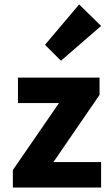

<svg xmlns="http://www.w3.org/2000/svg" viewBox="-20 -846 500 866"><path d="M38 0V-79L246 -381H61V-496H429V-418L221 -115H436V0ZM255 -572 183 -644 337 -826 436 -729Z"/></svg>

Font: TT Toshiba Sans
Style: Bold
Weight: 700
Designer: Paul D. Hunt
Foundry: Toshiba Corporation
Version: Version 2.020;PS 2.000;hotconv 1.0.86;makeotf.lib2.5.63406